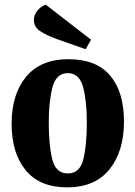

<svg xmlns="http://www.w3.org/2000/svg" viewBox="-20 -785 583 827"><path d="M514 -262Q514 -133 451.5 -55.5Q389 22 269 22Q151 22 90.5 -52Q30 -126 30 -252Q30 -379 92.5 -454.5Q155 -530 275 -530Q395 -530 454.5 -459.5Q514 -389 514 -262ZM354 -257Q354 -349 338 -409.5Q322 -470 272 -470Q222 -470 206 -409Q190 -348 190 -257Q190 -160 205 -99Q220 -38 272 -38Q324 -38 339 -99Q354 -160 354 -257ZM126 -699Q126 -720 140.5 -738.5Q155 -757 177 -765L372 -614L349 -573L224 -617Q178 -634 152 -651.5Q126 -669 126 -699Z"/></svg>

Font: Sansita
Style: Bold
Weight: 700
Designer: Pablo Cosgaya
Foundry: Omnibus-Type
Version: Version 1.006